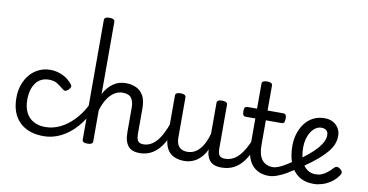

<svg xmlns="http://www.w3.org/2000/svg" viewBox="-92 -1272 2967 1547"><g transform="rotate(10 1392.0 -498.5)"><path d="M332 17Q205 17 134 -53Q63 -123 63 -250Q63 -309 80.5 -358Q98 -407 129 -443Q160 -479 202.5 -499Q245 -519 296 -519Q342 -519 390 -499Q438 -479 474 -435Q485 -421 482 -411.5Q479 -402 468 -390Q455 -377 444 -374Q433 -371 421 -381Q393 -404 366.5 -421.5Q340 -439 296 -439Q263 -439 236 -426Q209 -413 190.5 -388Q172 -363 162 -328.5Q152 -294 152 -250Q152 -190 173 -147Q194 -104 235 -81Q276 -58 332 -58Q346 -58 353.5 -46.5Q361 -35 361 -20.5Q361 -6 354 5.5Q347 17 332 17Z M330 17Q321 17 316.5 5.5Q312 -6 312 -20.5Q312 -35 317 -46.5Q322 -58 332 -58Q395 -58 453.5 -86.5Q512 -115 563 -168Q614 -221 651 -294Q656 -303 668 -299Q680 -295 689.5 -285.5Q699 -276 694 -267Q653 -177 596 -113.5Q539 -50 471.5 -16.5Q404 17 330 17Z M1116 17Q1086 17 1062.5 8.5Q1039 0 1023.5 -18.5Q1008 -37 1000 -65.5Q992 -94 992 -135V-334Q992 -384 971 -411.5Q950 -439 899 -439Q875 -439 851 -428.5Q827 -418 805 -396.5Q783 -375 765 -342.5Q747 -310 734 -266V-11Q734 2 723 8.5Q712 15 691 15Q669 15 658.5 8.5Q648 2 648 -11V-989Q648 -1002 658.5 -1008.5Q669 -1015 691 -1015Q712 -1015 723 -1008.5Q734 -1002 734 -989V-398Q749 -428 769 -451Q789 -474 812 -489.5Q835 -505 860 -512Q885 -519 911 -519Q960 -519 997.5 -501.5Q1035 -484 1056.5 -445.5Q1078 -407 1078 -343V-138Q1078 -94 1090 -76Q1102 -58 1135 -58Q1149 -58 1156 -46.5Q1163 -35 1161.5 -20.5Q1160 -6 1149 5.5Q1138 17 1116 17Z M1116 17Q1102 17 1095.5 5.5Q1089 -6 1090.5 -20.5Q1092 -35 1103 -46.5Q1114 -58 1135 -58Q1164 -58 1191 -71Q1218 -84 1242 -111Q1266 -138 1287 -179.5Q1308 -221 1327 -276Q1332 -291 1344 -290.5Q1356 -290 1365.5 -280.5Q1375 -271 1372 -259Q1352 -189 1326.5 -137Q1301 -85 1269.5 -51Q1238 -17 1200 0Q1162 17 1116 17Z M1484 17Q1431 17 1394 -2Q1357 -21 1337.5 -60.5Q1318 -100 1318 -161V-489Q1318 -502 1328.5 -508.5Q1339 -515 1360 -515Q1382 -515 1393 -508.5Q1404 -502 1404 -489V-163Q1404 -129 1414 -106Q1424 -83 1444 -71.5Q1464 -60 1495 -60Q1525 -60 1550.5 -73Q1576 -86 1596.5 -109.5Q1617 -133 1632.5 -166Q1648 -199 1658 -237V-489Q1658 -502 1668.5 -508.5Q1679 -515 1701 -515Q1722 -515 1733 -508.5Q1744 -502 1744 -489V-138Q1744 -94 1756 -76Q1768 -58 1801 -58Q1815 -58 1822 -46.5Q1829 -35 1827.5 -20.5Q1826 -6 1815 5.5Q1804 17 1782 17Q1758 17 1738 11.5Q1718 6 1702.5 -6.5Q1687 -19 1677 -38.5Q1667 -58 1663 -85L1662 -109Q1647 -77 1627.5 -53.5Q1608 -30 1585.5 -14.5Q1563 1 1537 9Q1511 17 1484 17Z M1787 17Q1773 17 1766.5 5.5Q1760 -6 1761.5 -20.5Q1763 -35 1774 -46.5Q1785 -58 1806 -58Q1836 -58 1863.5 -71Q1891 -84 1915 -109Q1939 -134 1961 -173Q1983 -212 2002 -264Q2007 -279 2019.5 -278Q2032 -277 2041 -268Q2050 -259 2047 -248Q2026 -180 2000.5 -130.5Q1975 -81 1943 -48Q1911 -15 1872.5 1Q1834 17 1787 17Z M2175 17Q2129 17 2094.5 2Q2060 -13 2036 -41.5Q2012 -70 2000 -112.5Q1988 -155 1988 -211V-420H1910Q1896 -420 1889.5 -429Q1883 -438 1883 -460Q1883 -483 1889.5 -491.5Q1896 -500 1910 -500H1988V-704Q1988 -717 1998.5 -723.5Q2009 -730 2031 -730Q2052 -730 2063 -723.5Q2074 -717 2074 -704V-500H2201Q2216 -500 2222.5 -491.5Q2229 -483 2229 -460Q2229 -438 2222.5 -429Q2216 -420 2201 -420H2074V-214Q2074 -177 2081.5 -148Q2089 -119 2104 -99Q2119 -79 2141.5 -68.5Q2164 -58 2193 -58Q2207 -58 2214 -46.5Q2221 -35 2219.5 -20.5Q2218 -6 2207 5.5Q2196 17 2175 17Z M2175 17Q2161 17 2154.5 5.5Q2148 -6 2149.5 -20.5Q2151 -35 2162 -46.5Q2173 -58 2194 -58Q2214 -58 2241.5 -69Q2269 -80 2301.5 -100Q2334 -120 2369 -147Q2382 -158 2393.5 -154.5Q2405 -151 2411.5 -140Q2418 -129 2417.5 -115.5Q2417 -102 2405 -92Q2361 -58 2319 -33.5Q2277 -9 2240 4Q2203 17 2175 17Z M2543 18Q2466 18 2416.5 -17Q2367 -52 2343.5 -113.5Q2320 -175 2320 -255Q2320 -310 2335.5 -358Q2351 -406 2379.5 -442.5Q2408 -479 2448.5 -499Q2489 -519 2539 -519Q2577 -519 2606.5 -503.5Q2636 -488 2653 -460Q2670 -432 2670 -395Q2670 -361 2657 -328.5Q2644 -296 2616 -262Q2588 -228 2545 -191.5Q2502 -155 2443 -114L2374 -146Q2427 -183 2466 -215.5Q2505 -248 2530.5 -277.5Q2556 -307 2569 -334.5Q2582 -362 2582 -387Q2582 -414 2566.5 -426.5Q2551 -439 2527 -439Q2502 -439 2480.5 -425Q2459 -411 2442.5 -386Q2426 -361 2417 -328.5Q2408 -296 2408 -260Q2408 -194 2425.5 -149.5Q2443 -105 2473.5 -83Q2504 -61 2543 -61Q2570 -61 2592.5 -70Q2615 -79 2636.5 -96Q2658 -113 2678 -135Q2692 -150 2705 -149.5Q2718 -149 2732 -138Q2746 -127 2748.5 -115Q2751 -103 2742 -90Q2716 -51 2680.5 -27Q2645 -3 2608.5 7.5Q2572 18 2543 18Z"/></g></svg>

Font: Playwrite NG Modern
Style: Regular
Weight: 400
Designer: Veronika Burian, José Scaglione
Foundry: TypeTogether
Version: Version 1.002